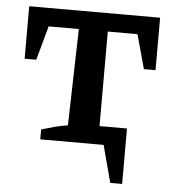

<svg xmlns="http://www.w3.org/2000/svg" viewBox="-50 -577 705 773"><g transform="rotate(5 302.5 -190.0)"><path d="M37 -530H566V-318H519L481 -456H361V-74H472V150H424L384 0H128V-40Q154 -48 180.5 -55Q207 -62 234 -66L244 -456H122L84 -318H37Z"/></g></svg>

Font: Piazzolla SC SemiBold
Style: Regular
Weight: 600
Designer: Juan Pablo del Peral
Foundry: Huerta Tipografica
Version: Version 1.330